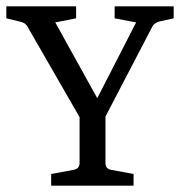

<svg xmlns="http://www.w3.org/2000/svg" viewBox="-22 -588 576 608"><path d="M401 0V-37L331 -50C318 -52 312 -59 312 -72V-219L460 -503C465 -513 473 -517 483 -520L528 -530V-568H341V-530L409 -517L286 -277L153 -517L219 -530V-568H-2V-530L43 -519C53 -517 61 -512 66 -502L230 -217V-72C230 -59 223 -52 210 -50L140 -37V0Z"/></svg>

Font: Yrsa
Style: Regular
Weight: 400
Designer: Anna Giedrys (Yrsa+Rasa design), David Brezina (Yrsa art-direction, Rasa art-direction, design)
Foundry: Rosetta Type Foundry
Version: Version 1.001;PS 1.1;hotconv 1.0.88;makeotf.lib2.5.647800